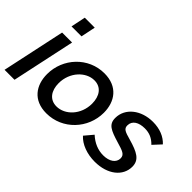

<svg xmlns="http://www.w3.org/2000/svg" viewBox="-100 -1109 1498 1498"><g transform="rotate(45 649.0 -360.0)"><path d="M155 -730 130 -609H240L265 -730ZM112 -523 0 0H110L222 -523Z M258 -211C258 -89 325 10 470 10C649 10 785 -138 785 -311C785 -433 717 -532 571 -532C394 -532 258 -385 258 -211ZM670 -296C670 -174 582 -84 488 -84C413 -84 372 -142 372 -225C372 -346 461 -438 554 -438C630 -438 670 -379 670 -296Z M796 -69C842 -18 920 10 1004 10C1147 10 1240 -68 1240 -170C1240 -246 1184 -275 1075 -306C1007 -325 984 -334 984 -371C984 -424 1032 -451 1097 -451C1147 -451 1186 -435 1224 -396L1285 -462C1243 -507 1183 -532 1106 -532C977 -532 876 -454 876 -345C876 -274 922 -255 1024 -224C1095 -203 1129 -193 1129 -152C1129 -104 1084 -72 1016 -72C958 -72 904 -94 855 -139Z"/></g></svg>

Font: FIGSv2-sans-serif SmBold Italic
Style: Regular
Weight: 600
Italic angle: -12°
Designer: Matt McInerney, Pablo Impallari, Rodrigo Fuenzalida
Foundry: Matt McInerney, Pablo Impallari, Rodrigo Fuenzalida
Version: Version 4.020;hotconv 1.0.109;makeotfexe 2.5.65596